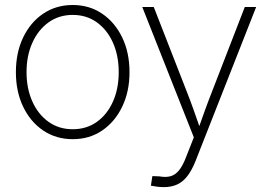

<svg xmlns="http://www.w3.org/2000/svg" viewBox="-20 -558 1094 784"><path d="M276.9 10.3Q209 10.3 156.5 -25.1Q104 -60.5 74.5 -122.3Q44.9 -184.1 44.9 -263.2Q44.9 -343.3 74.5 -405Q104 -466.8 156.5 -502.2Q209 -537.6 276.9 -537.6Q344.7 -537.6 397 -502.2Q449.2 -466.8 479 -405Q508.8 -343.3 508.8 -263.2Q508.8 -184.1 479 -122.3Q449.2 -60.5 397.2 -25.1Q345.2 10.3 276.9 10.3ZM276.9 -30.3Q333.5 -30.3 375.7 -60.5Q418 -90.8 441.4 -143.6Q464.8 -196.3 464.8 -263.2Q464.8 -330.6 441.4 -383.3Q418 -436 375.7 -466.6Q333.5 -497.1 276.9 -497.1Q220.7 -497.1 178.2 -466.6Q135.7 -436 112.1 -383.3Q88.4 -330.6 88.4 -263.2Q88.4 -196.3 112.1 -143.6Q135.7 -90.8 178.2 -60.5Q220.7 -30.3 276.9 -30.3ZM596.2 200.2 602.1 161.1 630.4 162.1Q656.7 167 676.3 161.6Q695.8 156.2 711.2 137.2Q726.6 118.2 739.7 83.5L771.5 2.9L561 -529.3H607.9L743.2 -182.6Q758.8 -143.1 772.7 -103.5Q786.6 -64 800.3 -24.4H787.1Q801.3 -64 815.4 -103.5Q829.6 -143.1 845.2 -182.6L979.5 -529.3H1025.9L778.8 98.6Q763.7 136.7 745.6 160.4Q727.5 184.1 703.9 195.1Q680.2 206.1 648.9 206.1Q633.8 206.1 621.6 204.3Q609.4 202.6 596.2 200.2Z"/></svg>

Font: Inter 24pt ExtraLight
Style: Regular
Weight: 250
Designer: Rasmus Andersson
Foundry: rsms
Version: Version 4.001;git-66647c0bb